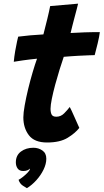

<svg xmlns="http://www.w3.org/2000/svg" viewBox="-20 -736 552 1024"><path d="M123.5 267.5Q118 265 101.8 254.2Q85.5 243.5 79 223Q89 218 102.5 207.2Q116 196.5 127 185Q138 173.5 139.5 166.5Q140 164.5 140 163Q135 168.5 126.2 172.2Q117.5 176 103.5 176Q83.5 176 74 162.5Q64.5 149 64.5 130Q64.5 92.5 91.8 72.2Q119 52 158 52Q185 52 206 66.5Q227 81 227 110.5Q227 138.5 212.2 168.8Q197.5 199 173.8 225.2Q150 251.5 123.5 267.5ZM403 -54Q382 -26.5 341 -1.2Q300 24 231 24Q163.5 24 134 -14.8Q104.5 -53.5 104.5 -110Q104.5 -134 111.8 -174.5Q119 -215 130.2 -261.5Q141.5 -308 154.2 -351Q167 -394 177.5 -423Q137 -419 102 -414Q67 -409 53.5 -406.5Q56 -434.5 61 -463.5Q66 -492.5 70.8 -514Q75.5 -535.5 77 -540.5Q107 -544.5 140.8 -547.5Q174.5 -550.5 211.5 -552.5Q222.5 -593 232.5 -636Q237 -654.5 241.2 -673.2Q245.5 -692 247.5 -703.5L396.5 -716.5Q395.5 -711.5 389.2 -687Q383 -662.5 374.5 -631.5Q370.5 -616 365.8 -597.8Q361 -579.5 356.5 -560Q373 -560.5 395.5 -561.8Q418 -563 431 -563.5Q463 -565 485 -564.8Q507 -564.5 512.5 -564.5Q509.5 -540.5 501 -505Q492.5 -469.5 485 -442Q480.5 -442 452.5 -441Q424.5 -440 397.5 -438.5Q379.5 -437.5 358.2 -436Q337 -434.5 320 -433Q310 -404.5 297.8 -365Q285.5 -325.5 274.5 -284.8Q263.5 -244 256.5 -209.5Q249.5 -175 249.5 -156Q249.5 -136 255.5 -124.8Q261.5 -113.5 280.5 -113.5Q304.5 -113.5 322.5 -131.8Q340.5 -150 352 -165.5Q355 -161 362.2 -145Q369.5 -129 378.2 -109.5Q387 -90 394 -74Q401 -58 403 -54Z"/></svg>

Font: Grandstander
Style: Bold Italic
Weight: 700
Italic angle: -15°
Designer: Tyler Finck
Foundry: Etcetera Type Co
Version: Version 1.200; ttfautohint (v1.8.3)